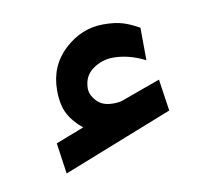

<svg xmlns="http://www.w3.org/2000/svg" viewBox="-42 -829 357 335"><g transform="rotate(-10 136.0 -661.5)"><path d="M94.2 -613.3Q77.6 -626.5 69.1 -642.6Q60.5 -658.7 60.5 -684.6Q60.5 -728 90.8 -756.1Q121.1 -784.2 159.7 -784.2Q180.7 -784.2 194.6 -779.8Q208.5 -775.4 222.7 -767.1L223.1 -709.5Q194.3 -724.1 166.5 -724.1Q147 -724.1 130.4 -712.4Q113.8 -700.7 113.8 -678.2Q114.3 -665 126.5 -653.8Q138.7 -642.6 164.6 -646Q164.6 -646 168.5 -647L238.8 -672.4L247.1 -616.2L51.8 -539.1L43.9 -593.8Z"/></g></svg>

Font: Vazirmatn UI ExtraBold
Style: Regular
Weight: 800
Designer: Saber Rastikerdar
Foundry: Saber Rastikerdar
Version: Version 33.003